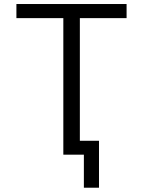

<svg xmlns="http://www.w3.org/2000/svg" viewBox="-20 -750 698 931"><path d="M460 -67.4V160.2H386.7V0H367.2H336.9H287.1V-662.1H59.6V-730.5H593.8V-662.1H367.2V-67.4Z"/></svg>

Font: Gen Shin Gothic Normal
Style: Regular
Weight: 300
Designer: [Source Han Sans]
Ryoko NISHIZUKA  (kana & ideographs); Paul D. Hunt (Latin, Greek & Cyrillic); Wenlong ZHANG  (bopomofo
Version: Version 1.002.20150607